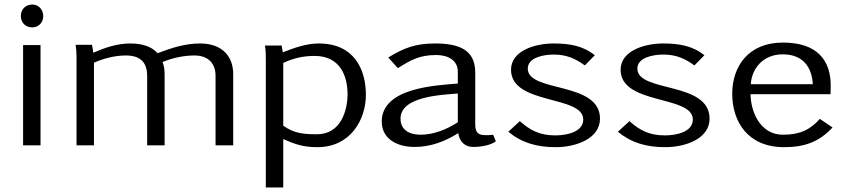

<svg xmlns="http://www.w3.org/2000/svg" viewBox="-20 -642 3736 848"><path d="M72 -571C72 -542 93 -521 122 -521C151 -521 171 -543 171 -571C171 -599 151 -622 123 -622C93 -622 72 -601 72 -571ZM82 0H159V-443H82Z M314 -444C317 -426 318 -409 318 -391V0H395V-365C438 -384 487 -397 536 -397C605 -397 630 -361 630 -307V0H707V-313C707 -331 705 -351 698 -368C741 -386 791 -397 839 -397C903 -397 932 -358 932 -308V0H1010V-315C1010 -392 962 -450 864 -450C796 -450 737 -430 676 -407C647 -440 601 -450 555 -450C497 -450 442 -431 392 -409C391 -421 389 -432 386 -444Z M1150 -441C1154 -421 1154 -399 1154 -378V186H1231V-28C1284 -4 1321 8 1382 8C1529 8 1596 -115 1596 -223C1596 -336 1544 -450 1388 -450C1332 -450 1278 -430 1229 -411L1224 -441ZM1231 -87V-364C1276 -385 1318 -395 1370 -395C1483 -395 1515 -305 1515 -226C1515 -155 1486 -49 1380 -49C1321 -49 1278 -53 1231 -87Z M1666 -105C1666 -32 1729 7 1811 7C1884 7 1946 -18 2004 -54C2009 -21 2028 7 2072 7C2102 7 2147 0 2170 -18L2158 -47C2147 -45 2135 -45 2124 -45C2082 -45 2079 -68 2079 -97V-321C2079 -421 2010 -450 1901 -450C1815 -450 1763 -430 1695 -388L1737 -341C1795 -377 1832 -399 1907 -399C1961 -399 2002 -374 2002 -326V-273C1913 -265 1666 -257 1666 -105ZM1749 -118C1749 -217 1932 -223 2002 -229V-102C1956 -72 1897 -47 1838 -47C1784 -47 1749 -71 1749 -118Z M2225 -60C2285 -11 2351 8 2434 8C2525 8 2630 -30 2630 -118C2630 -284 2311 -232 2311 -339C2311 -388 2380 -401 2426 -401C2482 -401 2522 -383 2563 -353L2607 -398C2555 -440 2495 -450 2425 -450C2341 -450 2237 -417 2237 -334C2237 -177 2556 -223 2556 -114C2556 -60 2485 -44 2433 -44C2364 -44 2322 -66 2276 -107Z M2709 -60C2769 -11 2835 8 2918 8C3009 8 3114 -30 3114 -118C3114 -284 2795 -232 2795 -339C2795 -388 2864 -401 2910 -401C2966 -401 3006 -383 3047 -353L3091 -398C3039 -440 2979 -450 2909 -450C2825 -450 2721 -417 2721 -334C2721 -177 3040 -223 3040 -114C3040 -60 2969 -44 2917 -44C2848 -44 2806 -66 2760 -107Z M3214 -228C3214 -107 3281 8 3443 8C3537 8 3599 -17 3657 -79L3601 -117C3558 -68 3511 -47 3438 -47C3334 -47 3295 -155 3295 -226H3648C3648 -226 3649 -243 3649 -264C3649 -375 3590 -454 3438 -454C3283 -454 3214 -346 3214 -228ZM3296 -270C3300 -338 3349 -402 3437 -402C3531 -402 3566 -340 3570 -270Z"/></svg>

Font: KpMath
Style: Sans
Weight: 400
Version: Version 0.64